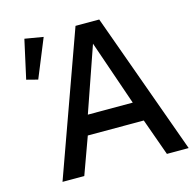

<svg xmlns="http://www.w3.org/2000/svg" viewBox="-107 -845 962 954"><g transform="rotate(-15 374.0 -368.0)"><path d="M211 0 280 -190H568L636 0H748L484 -732H362L99 0ZM114 -522 195 -720 100 -736 56 -537ZM423 -624 538 -290H307Z"/></g></svg>

Font: Cheyenne Sans Medium
Style: Regular
Weight: 500
Designer: The Public Sans project authors (U.S. Web Design System), Libre Franklin designed by Pablo Impallari and Rodrigo Fuenzal
Foundry: The Cheyenne Sans Project Authors
Version: Version 2.007